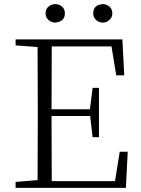

<svg xmlns="http://www.w3.org/2000/svg" viewBox="-20 -915 686 935"><path d="M249 -805Q231 -805 216.5 -817.5Q202 -830 202 -850Q202 -871 216.5 -883Q231 -895 249 -895Q268 -895 282 -883Q296 -871 296 -850Q296 -810 249 -805ZM481 -805Q462 -805 448 -817.5Q434 -830 434 -850Q434 -892 481 -895Q498 -895 512.5 -883Q527 -871 527 -850Q527 -830 512.5 -817.5Q498 -805 481 -805ZM546 -548 523 -689H232Q231 -548 231 -383H418L431 -487H462V-247H431L419 -350H231Q231 -172 232 -33H540L563 -176H602L593 0H56V-29L163 -38Q164 -185 164 -333V-390Q164 -539 163 -686L56 -694V-723H576L585 -548Z"/></svg>

Font: Minh Nguyen ExtraLight
Style: Regular
Weight: 250
Designer: Ryoko NISHIZUKA 西塚涼子 (kana & ideographs); Frank Grießhammer (Latin, Greek & Cyrillic); Wenlong ZHANG 张文龙 (bopomofo); San
Foundry: Adobe
Version: Version 1.100;July 7, 2023;FontCreator 14.0.0.2814 64-bit